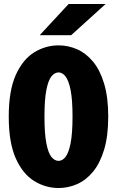

<svg xmlns="http://www.w3.org/2000/svg" viewBox="-20 -934 590 965"><path d="M274.5 11Q209 11 151.8 -24.2Q94.5 -59.5 59.2 -138.2Q24 -217 24 -348Q24 -478.5 59.2 -557Q94.5 -635.5 151.8 -670.8Q209 -706 274.5 -706Q322.5 -706 367.2 -686.5Q412 -667 447.2 -624.8Q482.5 -582.5 503.2 -514Q524 -445.5 524 -348Q524 -250 503.2 -181.5Q482.5 -113 447.2 -70.5Q412 -28 367.2 -8.5Q322.5 11 274.5 11ZM274.5 -125.5Q293.5 -125.5 309.2 -145.2Q325 -165 334.8 -213.8Q344.5 -262.5 344.5 -348Q344.5 -433.5 334.8 -481.8Q325 -530 309.2 -550Q293.5 -570 274.5 -570Q254.5 -570 238.5 -550Q222.5 -530 213 -481.8Q203.5 -433.5 203.5 -348Q203.5 -262.5 213 -213.8Q222.5 -165 238.5 -145.2Q254.5 -125.5 274.5 -125.5ZM337.5 -757H179.5L325 -914H511Z"/></svg>

Font: Trispace SemiCondensed ExtraBold
Style: Regular
Weight: 800
Width: 4
Designer: Tyler Finck
Foundry: Etcetera Type Company
Version: Version 1.210; ttfautohint (v1.8.3)